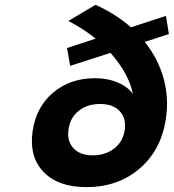

<svg xmlns="http://www.w3.org/2000/svg" viewBox="-20 -769 720 796"><path d="M115.2 -225.1Q129.4 -324.7 200 -384.8Q270.5 -444.8 374 -444.8Q425.8 -444.8 468.5 -426.8Q511.2 -408.7 530.8 -378.9Q514.6 -463.4 438 -549.8L271 -496.1L257.8 -569.8L377 -608.9Q322.3 -651.9 263.2 -682.1L376 -749Q459 -711.9 522.9 -655.8L668 -703.1L680.2 -627.9L580.1 -595.2Q634.8 -526.9 657.7 -445.6Q680.7 -364.3 668 -278.8Q649.4 -148.4 559.6 -70.8Q469.7 6.8 337.9 6.8Q221.2 6.8 160.6 -56.2Q100.1 -119.1 115.2 -225.1ZM264.2 -233.9Q256.8 -184.6 284.2 -154.8Q311.5 -125 363.8 -125Q417.5 -125 453.9 -153.8Q490.2 -182.6 497.1 -230Q503.9 -278.8 476.3 -308.3Q448.7 -337.9 395 -337.9Q341.8 -337.9 306.4 -309.6Q271 -281.2 264.2 -233.9Z"/></svg>

Font: Trueno SemiBold
Style: Italic
Weight: 600
Designer: Julieta Ulanovsky
Foundry: Julieta Ulanovsky
Version: Version 3.001b | FøM Fix